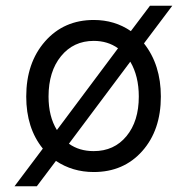

<svg xmlns="http://www.w3.org/2000/svg" viewBox="-20 -586 654 672"><path d="M30.8 65.9 129.9 -65.9Q71.8 -137.7 71.8 -248Q71.8 -366.2 137.7 -441.2Q203.6 -516.1 308.1 -516.1Q381.3 -516.1 438 -477.1L504.9 -565.9H583L483.9 -434.1Q543 -359.4 543 -248Q543 -130.4 477.8 -57.1Q412.6 16.1 308.1 16.1Q233.9 16.1 175.8 -22.9L108.9 65.9ZM308.1 -57.1Q379.4 -57.1 422.6 -109.4Q465.8 -161.6 465.8 -248Q465.8 -319.8 436 -370.1L221.2 -83Q257.3 -57.1 308.1 -57.1ZM149.9 -248Q149.9 -178.2 179.2 -130.9L393.1 -417Q356.9 -442.9 308.1 -442.9Q237.3 -442.9 193.6 -389.4Q149.9 -335.9 149.9 -248Z"/></svg>

Font: Uncut Sans
Style: Regular
Weight: 400
Designer: Kasper Nordkvist
Foundry: UNCUT.wtf
Version: Version 1.304;Glyphs 3.2 (3246)